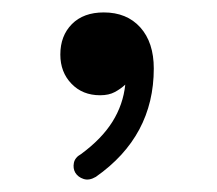

<svg xmlns="http://www.w3.org/2000/svg" viewBox="-20 -748 349 309"><path d="M147 -728Q184.1 -728 205.8 -703.9Q227.5 -679.7 227.5 -637.7Q227.5 -528.8 134.3 -463.4Q123.5 -457 114.5 -460Q105.5 -462.9 101.1 -470.2Q97.2 -477.1 98.9 -485.8Q100.6 -494.6 110.4 -500Q143.6 -524.4 160.9 -552Q178.2 -579.6 181.6 -611.8Q174.3 -605 164.8 -599.9Q155.3 -594.7 141.1 -594.7Q112.8 -594.7 95 -613.3Q77.1 -631.8 77.1 -660.2Q77.1 -690.4 95.7 -709.2Q114.3 -728 147 -728Z"/></svg>

Font: Mikhak-FD Regular
Style: FD-Regular
Weight: 400
Designer: Amin Abedi
Version: Version 3.2